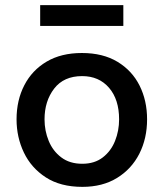

<svg xmlns="http://www.w3.org/2000/svg" viewBox="-20 -716 638 748"><path d="M301 12Q215.5 12 158.5 -25Q101.5 -62 73 -121.8Q44.5 -181.5 44.5 -251Q44.5 -325.5 74.8 -384Q105 -442.5 161.8 -476Q218.5 -509.5 299 -509.5Q381 -509.5 437.8 -475.2Q494.5 -441 523.8 -382.5Q553 -324 553 -251Q553 -176.5 522.8 -117Q492.5 -57.5 436 -22.8Q379.5 12 301 12ZM300.5 -78Q348.5 -78 380.5 -102.8Q412.5 -127.5 428.2 -167Q444 -206.5 444 -251Q444 -328.5 404.8 -374Q365.5 -419.5 300 -419.5Q228.5 -419.5 191 -370.8Q153.5 -322 153.5 -251Q153.5 -206.5 169.8 -167Q186 -127.5 218.8 -102.8Q251.5 -78 300.5 -78ZM136.5 -615V-696H460.5V-615Z"/></svg>

Font: Heraclito Medium
Style: Regular
Weight: 500
Designer: Kostas Bartsokas (font) & Cristiano Sobral (main changes)
Foundry: Kostas Bartsokas (font) & Cristiano Sobral (main changes)
Version: Version 1.00;July 8, 2020;FontCreator 13.0.0.2655 64-bit